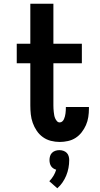

<svg xmlns="http://www.w3.org/2000/svg" viewBox="-20 -755 540 1032"><path d="M301 8Q277 8 253.5 2Q230 -4 210.5 -18Q191 -32 177.5 -52Q164 -72 156 -94.5Q148 -117 145.5 -140.5Q143 -164 143 -188V-415H70V-520H143V-735H267V-520H420V-415H267V-188Q267 -179 267.5 -170.5Q268 -162 269 -153Q270 -144 271.5 -135.5Q273 -127 276.5 -119Q280 -111 286 -104Q292 -97 301 -97Q309 -97 315 -102.5Q321 -108 324 -115Q327 -122 329 -129.5Q331 -137 332 -145Q333 -153 333.5 -160.5Q334 -168 334 -176V-180H458V-170Q458 -148 454.5 -125.5Q451 -103 442 -82.5Q433 -62 419 -44Q405 -26 386.5 -14Q368 -2 345.5 3Q323 8 301 8ZM288 257 245 219Q258 206 267.5 190Q277 174 282 157Q274 155 266.5 150Q259 145 254.5 138Q250 131 248 122.5Q246 114 246 105Q246 95 249 84.5Q252 74 259.5 66.5Q267 59 277.5 55.5Q288 52 299 52Q310 52 320.5 55.5Q331 59 338.5 66.5Q346 74 349 84.5Q352 95 352 105Q352 127 348 148Q344 169 336 188.5Q328 208 316 225.5Q304 243 288 257Z"/></svg>

Font: Iosevka Curly Slab Extrabold
Style: Regular
Weight: 800
Monospace: yes
Designer: Belleve Invis
Foundry: Belleve Invis
Version: Version 22.1.2; ttfautohint (v1.8.4)